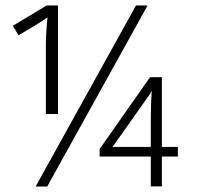

<svg xmlns="http://www.w3.org/2000/svg" viewBox="-20 -683 728 703"><path d="M150.9 -663.1H192.4V-265.6H147.9V-513.7Q147.9 -558.6 153.8 -619.6Q141.6 -608.9 47.9 -553.7L26.9 -588.4ZM520.5 -663.1 152.8 0H110.4L478 -663.1ZM631.3 -109.9H572.8V-0.5H532.2V-109.9H344.7V-137.2L529.3 -400.4H572.8V-145H631.3ZM532.2 -145V-245.6Q532.2 -305.2 535.6 -350.6Q533.2 -345.2 526.1 -334.5Q519 -323.7 392.1 -145Z"/></svg>

Font: Bpm'online Open Sans Light
Style: Regular
Weight: 300
Foundry: Ascender Corporation
Version: Version 1.10